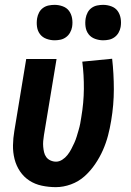

<svg xmlns="http://www.w3.org/2000/svg" viewBox="-20 -763 540 791"><path d="M210 8Q181 8 152.5 2Q124 -4 101 -19Q78 -34 62.5 -57Q47 -80 40 -107.5Q33 -135 33.5 -164.5Q34 -194 39 -223L88 -520H213L161 -206Q159 -194 158 -182Q157 -170 158 -158.5Q159 -147 161.5 -136Q164 -125 170.5 -116Q177 -107 188 -102Q199 -97 211 -97Q224 -97 236.5 -105Q249 -113 258 -124.5Q267 -136 273.5 -148.5Q280 -161 286 -174Q292 -187 296 -200.5Q300 -214 304 -227.5Q308 -241 310.5 -254Q313 -267 315 -281Q325 -339 325.5 -396.5Q326 -454 319 -509L442 -521Q449 -459 449 -395Q449 -331 438 -266Q433 -235 425 -204.5Q417 -174 404 -144.5Q391 -115 372 -87Q353 -59 328.5 -37Q304 -15 272.5 -3.5Q241 8 210 8ZM405 -597Q388 -597 371.5 -603Q355 -609 345 -622Q335 -635 332.5 -652.5Q330 -670 333 -688Q335 -700 341 -711.5Q347 -723 357.5 -730.5Q368 -738 380.5 -740.5Q393 -743 405 -743Q422 -743 438.5 -737Q455 -731 464.5 -718Q474 -705 477 -687.5Q480 -670 477 -652Q475 -640 468.5 -628.5Q462 -617 451.5 -609.5Q441 -602 429 -599.5Q417 -597 405 -597ZM205 -597Q188 -597 171.5 -603Q155 -609 145 -622Q135 -635 132.5 -652.5Q130 -670 133 -688Q135 -700 141 -711.5Q147 -723 157.5 -730.5Q168 -738 180.5 -740.5Q193 -743 205 -743Q222 -743 238.5 -737Q255 -731 264.5 -718Q274 -705 277 -687.5Q280 -670 277 -652Q275 -640 268.5 -628.5Q262 -617 251.5 -609.5Q241 -602 229 -599.5Q217 -597 205 -597Z"/></svg>

Font: Iosevka Term Curly Extrabold
Style: Italic
Weight: 800
Italic angle: -9°
Designer: Belleve Invis
Foundry: Belleve Invis
Version: Version 32.3.0